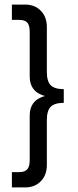

<svg xmlns="http://www.w3.org/2000/svg" viewBox="-20 -770 340 840"><path d="M185 -48Q185 -4 158.5 23Q132 50 90 50H32V-17H64Q89 -17 99.5 -29.5Q110 -42 110 -70V-263Q110 -290 119 -307.5Q128 -325 143 -335Q158 -345 177 -350Q158 -355 143 -365Q128 -375 119 -392.5Q110 -410 110 -437V-630Q110 -659 99.5 -671Q89 -683 64 -683H32V-750H90Q132 -750 158.5 -723Q185 -696 185 -652V-455Q185 -414 202 -397Q219 -380 259 -380V-320Q219 -320 202 -303Q185 -286 185 -245Z"/></svg>

Font: Haskoy
Style: Regular
Weight: 400
Designer: Ertekin Erdin
Foundry: Ertekin Erdin
Version: Version 1.500